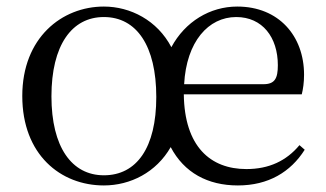

<svg xmlns="http://www.w3.org/2000/svg" viewBox="-20 -551 994 586"><path d="M297 -16C199 -16 137 -102 137 -257C137 -413 199 -499 297 -499C397 -499 457 -411 457 -255C457 -100 397 -16 297 -16ZM297 15C378 15 457 -25 501 -102C542 -24 614 15 706 15C799 15 867 -26 910 -94L894 -108C854 -60 801 -35 732 -35C622 -35 543 -104 541 -263H901C905 -279 908 -299 908 -323C908 -441 831 -531 704 -531C621 -531 545 -485 503 -407C460 -489 378 -531 297 -531C169 -531 48 -436 48 -258C48 -79 165 15 297 15ZM542 -294C549 -424 616 -499 701 -499C781 -499 828 -437 828 -352C828 -312 819 -294 784 -294Z"/></svg>

Font: Source Han Serif KR
Style: Regular
Weight: 400
Designer: Ryoko NISHIZUKA 西塚涼子 (kana & ideographs); Frank Grießhammer (Latin, Greek & Cyrillic); Wenlong ZHANG 张文龙 (bopomofo); San
Foundry: Adobe
Version: Version 2.001;hotconv 1.1.0;makeotfexe 2.6.0